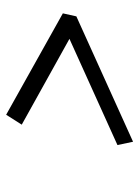

<svg xmlns="http://www.w3.org/2000/svg" viewBox="68 -656 463 640"><g transform="rotate(-90 300.0 -335.5)"><path d="M576 -358 238 -547 205 -495 491 -336 137 -176 148 -124 566 -313Z"/></g></svg>

Font: LT Wave Mono Light
Style: Italic
Weight: 300
Designer: Daniel Lyons
Version: Version 2.5 (Glyphs App)